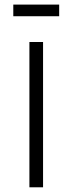

<svg xmlns="http://www.w3.org/2000/svg" viewBox="-20 -796 308 816"><path d="M163 0H105V-617.5H163ZM231.5 -727H36.5V-776.5H231.5Z"/></svg>

Font: Betina Sans Light
Style: Regular
Weight: 300
Designer: Jonathan Pinhorn (font) & Cristiano Sobral (main changes)
Version: Version 2.001;October 6, 2020;FontCreator 13.0.0.2681 64-bit